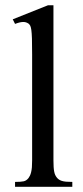

<svg xmlns="http://www.w3.org/2000/svg" viewBox="-20 -715 318 735"><path d="M37.6 0V-18.6Q60.1 -18.6 70.8 -21Q81.5 -23.4 89.4 -33.7Q92.3 -37.6 94.7 -42.7Q97.2 -47.9 99.1 -55.7Q101.1 -63.5 102.1 -74.5Q103 -85.4 103 -101.1V-506.8Q103 -544.9 102.3 -566.9Q101.6 -588.9 99.9 -600.6Q98.1 -612.3 95.7 -616.7Q93.3 -621.1 89.4 -624.5Q85 -627.4 80.1 -629.2Q75.2 -630.9 69.3 -630.9Q63.5 -630.9 55.7 -629.2Q47.9 -627.4 37.6 -623.5L28.8 -641.1L163.6 -694.8H184.6V-101.1Q184.6 -86.4 185.3 -75.9Q186 -65.4 187.5 -57.9Q189 -50.3 191.4 -45.2Q193.8 -40 197.3 -35.6Q200.7 -31.2 205.1 -28.1Q209.5 -24.9 216.1 -22.7Q222.7 -20.5 232.7 -19.5Q242.7 -18.6 256.8 -18.6V0Z"/></svg>

Font: Doulos SIL APac
Style: Regular
Weight: 400
Designer: Walt Agee, Victor Gaultney, Peter Martin, Debbi Hosken, Becca Hirsbrunner
Foundry: SIL International
Version: Version 5.000